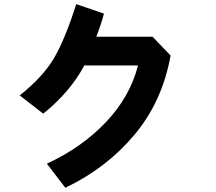

<svg xmlns="http://www.w3.org/2000/svg" viewBox="-20 -848 1040 926"><path d="M75.2 -387.7Q188.5 -478.5 241.2 -568.8Q293.9 -659.2 347.7 -828.1L481.4 -782.2Q466.8 -727.5 444.3 -670.9H715.8L802.7 -580.1Q762.7 -357.4 627.4 -196.8Q492.2 -36.1 294.9 57.6L206.1 -58.6Q375 -136.7 491.2 -259.3Q607.4 -381.8 645.5 -532.2H386.7Q317.4 -403.3 188.5 -299.8Z"/></svg>

Font: Gothic A1 Black
Style: Regular
Weight: 900
Version: Version 2.50